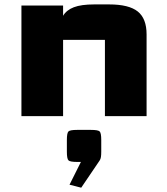

<svg xmlns="http://www.w3.org/2000/svg" viewBox="-20 -531 763 878"><path d="M78 0V-505.8H268.5V-458.8Q283.9 -485 317.7 -497.9Q351.4 -510.8 410.4 -510.8H479.3Q569.6 -510.8 610 -478.4Q650.3 -446 650.3 -373.7V0H459.8V-348.7Q459.8 -348.7 459.8 -348.7Q459.8 -348.7 459.8 -348.7H268.5V0ZM297.9 313.6 350 209.5H332.8Q300.2 209.5 293 202.2Q285.8 194.9 285.8 162.5V109.5Q285.8 77.2 293 70.1Q300.2 63 332.8 63H395.8Q428.5 63 435.8 70.1Q443 77.2 443 109.5V162.5Q443 177.3 441.5 187.1Q440 196.8 435.7 202.9L351.4 327.3Z"/></svg>

Font: Science Gothic
Style: Regular
Weight: 400
Designer: Thomas Phinney, Vassil Kateliev, Brandon Buerkle
Foundry: Font Detective LLC
Version: Version 1.018